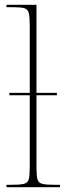

<svg xmlns="http://www.w3.org/2000/svg" viewBox="-20 -780 277 800"><path d="M7 0V-10H28Q64 -10 80 -14Q96 -18 100 -33.5Q104 -49 104 -84V-383H19V-393H104V-672Q104 -709 100 -725.5Q96 -742 81 -746Q66 -750 35 -750H7V-760H132V-393H217V-383H132V-84Q132 -49 136 -33.5Q140 -18 156 -14Q172 -10 207 -10H230V0Z"/></svg>

Font: Noto Serif Display SemiCondensed Thin
Style: Regular
Weight: 100
Width: 4
Designer: Monotype Design Team
Foundry: Monotype Imaging Inc.
Version: Version 2.009